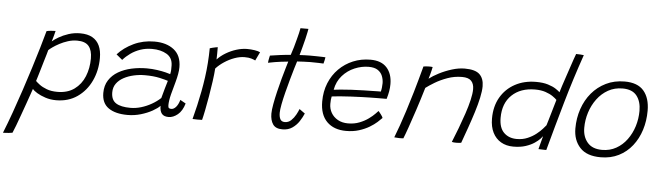

<svg xmlns="http://www.w3.org/2000/svg" viewBox="-130 -938 4735 1375"><g transform="rotate(5 2237.0 -250.0)"><path d="M-77 216Q-48.5 145 -19.5 63.8Q9.5 -17.5 37.5 -101.8Q65.5 -186 90.5 -265.8Q115.5 -345.5 136 -415Q156.5 -484.5 170.5 -536Q183.5 -539.5 201.8 -541.2Q220 -543 235 -543Q233 -532.5 226.2 -508.2Q219.5 -484 214 -466Q230 -480.5 259.8 -498Q289.5 -515.5 329 -528.5Q368.5 -541.5 413 -541.5Q466 -541.5 500.2 -522Q534.5 -502.5 551.2 -466Q568 -429.5 568 -377.5Q568 -287.5 532.8 -212.8Q497.5 -138 433.2 -93.5Q369 -49 281 -49Q240 -49 204.2 -60.8Q168.5 -72.5 143.2 -88Q118 -103.5 109.5 -115.5Q106 -105 95.5 -75Q85 -45 70.8 -4.5Q56.5 36 41.2 78.2Q26 120.5 12.8 156Q-0.5 191.5 -9 210Q-20 212 -33.8 213.5Q-47.5 215 -59 215.5Q-70.5 216 -77 216ZM285 -109.5Q358.5 -109.5 407.2 -145Q456 -180.5 480 -239.5Q504 -298.5 504 -368.5Q504 -427.5 478.5 -457.5Q453 -487.5 395 -487.5Q361.5 -487.5 329.2 -477.2Q297 -467 269.8 -452.5Q242.5 -438 222.8 -424Q203 -410 194.5 -401.5Q193 -393.5 186 -370.8Q179 -348 170.2 -318.2Q161.5 -288.5 152.5 -258Q143.5 -227.5 136.5 -204.5Q129.5 -181.5 127 -174Q135.5 -165 155.8 -149.5Q176 -134 208.2 -121.8Q240.5 -109.5 285 -109.5Z M800 11.5Q713 11.5 663.5 -22.8Q614 -57 614 -130.5Q614 -184 638.8 -222.5Q663.5 -261 705.5 -285.5Q747.5 -310 800.5 -321.5Q853.5 -333 909 -333Q947.5 -333 983.8 -327.8Q1020 -322.5 1046 -316Q1072 -309.5 1079.5 -306.5Q1083 -322.5 1083.8 -336.8Q1084.5 -351 1084 -369.5Q1083 -424.5 1040.2 -449.8Q997.5 -475 935 -475Q890 -475 851.5 -461.8Q813 -448.5 782 -426.5Q751 -404.5 728 -378L684.5 -414Q729.5 -464 797.8 -496.5Q866 -529 947 -529Q1034.5 -529 1087.8 -487Q1141 -445 1141 -361.5Q1141 -339.5 1136.2 -312.5Q1131.5 -285.5 1123.5 -256.5Q1110 -210 1098 -163Q1086 -116 1086 -83Q1086 -68 1091.8 -63.5Q1097.5 -59 1108.5 -59Q1126.5 -59 1142.5 -77.2Q1158.5 -95.5 1168 -129L1208 -106.5Q1192 -52 1159.8 -25.8Q1127.5 0.5 1094.5 0.5Q1060.5 0.5 1045.5 -18Q1030.5 -36.5 1030.5 -74.5Q1014 -56.5 978 -36.2Q942 -16 895.5 -2.2Q849 11.5 800 11.5ZM816.5 -41Q854.5 -41 893 -52.5Q931.5 -64 967.2 -84.2Q1003 -104.5 1031 -130.5Q1042 -171.5 1050.2 -200.5Q1058.5 -229.5 1067 -257Q1052 -262.5 1007.2 -272.8Q962.5 -283 899.5 -283Q859.5 -283 820.2 -274.2Q781 -265.5 748.5 -248Q716 -230.5 696.8 -203.8Q677.5 -177 677.5 -140.5Q677.5 -85.5 712.8 -63.2Q748 -41 816.5 -41Z M1401 -440Q1426 -467 1461.5 -488.2Q1497 -509.5 1536.8 -521.8Q1576.5 -534 1613 -534Q1640.5 -534 1667.5 -529.8Q1694.5 -525.5 1707 -518.5L1677.5 -457Q1667 -462.5 1649 -468.2Q1631 -474 1600 -474Q1566 -474 1528.2 -460.5Q1490.5 -447 1456 -424.2Q1421.5 -401.5 1397 -374.5Q1394.5 -335.5 1387 -281.8Q1379.5 -228 1370 -172.2Q1360.5 -116.5 1351.2 -70.2Q1342 -24 1335.5 0Q1323 1 1302.2 0.8Q1281.5 0.5 1267 -0.5Q1280 -50 1291.8 -100.8Q1303.5 -151.5 1313.2 -202.8Q1323 -254 1330.2 -306Q1337.5 -358 1341.2 -410.2Q1345 -462.5 1345.5 -515.5Q1352.5 -518 1364 -520.8Q1375.5 -523.5 1386.5 -525.8Q1397.5 -528 1402 -528.5Q1402 -509.5 1402 -482.5Q1402 -455.5 1401 -440Z M2064.5 -109.5Q2053 -82 2033.8 -52.5Q2014.5 -23 1985.2 -2.8Q1956 17.5 1914 17.5Q1865.5 17.5 1845.8 -11.5Q1826 -40.5 1826 -88Q1826 -114.5 1833.8 -157Q1841.5 -199.5 1853 -247.8Q1864.5 -296 1877 -341.8Q1889.5 -387.5 1899.8 -421.8Q1910 -456 1914 -469.5Q1857 -464 1818.2 -457.5Q1779.5 -451 1770 -448.5Q1770.5 -456 1772.2 -466.5Q1774 -477 1776.2 -486.8Q1778.5 -496.5 1779.5 -501Q1808 -505.5 1849.5 -511Q1891 -516.5 1927.5 -519Q1936.5 -545.5 1945.5 -575.5Q1954.5 -605.5 1961.5 -634.5Q1968 -657.5 1972.8 -678.8Q1977.5 -700 1980.5 -715.5H2037.5Q2037 -711.5 2033 -691.2Q2029 -671 2022.2 -642.2Q2015.5 -613.5 2007 -583Q2003 -567.5 1998.8 -552.5Q1994.5 -537.5 1990.5 -523.5Q2004.5 -524.5 2026.8 -525.2Q2049 -526 2062.5 -526Q2088 -526 2112.8 -525.5Q2137.5 -525 2155.2 -524.5Q2173 -524 2176.5 -523.5Q2176 -517 2172.5 -501.2Q2169 -485.5 2166.5 -477.5Q2161.5 -478 2131.8 -479Q2102 -480 2071.5 -480Q2050 -479.5 2024.2 -478.5Q1998.5 -477.5 1977 -476Q1971.5 -459 1960.5 -422.8Q1949.5 -386.5 1936.8 -340.2Q1924 -294 1912 -247Q1900 -200 1892.5 -160.5Q1885 -121 1885 -99Q1885 -70 1894.2 -53Q1903.5 -36 1927 -36Q1953 -36 1972.2 -54.2Q1991.5 -72.5 2004.8 -96.8Q2018 -121 2024 -138Q2026 -137 2031.8 -132.8Q2037.5 -128.5 2044.2 -123.8Q2051 -119 2056.8 -114.8Q2062.5 -110.5 2064.5 -109.5Z M2621.5 -126Q2610.5 -114 2589 -94.8Q2567.5 -75.5 2535.8 -56.5Q2504 -37.5 2462.2 -24.2Q2420.5 -11 2369.5 -11Q2281.5 -11 2231.2 -61.2Q2181 -111.5 2181 -206Q2181 -278.5 2205.5 -338.8Q2230 -399 2273.8 -442.8Q2317.5 -486.5 2375.2 -510.5Q2433 -534.5 2500 -534.5Q2578 -534.5 2617.5 -490.5Q2657 -446.5 2657 -372.5Q2657 -346.5 2652.5 -320.5Q2648 -294.5 2639 -265Q2635 -265 2616.5 -265Q2598 -265 2571 -264.8Q2544 -264.5 2514.8 -264Q2485.5 -263.5 2459.5 -262.5Q2424.5 -261.5 2382.2 -259.2Q2340 -257 2302.5 -254Q2265 -251 2245.5 -248Q2240.5 -226.5 2240.5 -194Q2240.5 -159 2257.2 -130Q2274 -101 2305 -83.5Q2336 -66 2378 -66Q2424 -66 2461 -80.8Q2498 -95.5 2525.2 -115.5Q2552.5 -135.5 2568.8 -152.5Q2585 -169.5 2589 -173.5Q2591.5 -171 2596.2 -165.2Q2601 -159.5 2606.5 -152.2Q2612 -145 2616.2 -138.2Q2620.5 -131.5 2621.5 -126ZM2255.5 -297Q2271.5 -299.5 2304.5 -302.5Q2337.5 -305.5 2381.2 -308Q2425 -310.5 2472.5 -311.5Q2500.5 -312 2527 -312.5Q2553.5 -313 2572 -313.5Q2590.5 -314 2593 -313.5Q2596.5 -326 2598.5 -342.8Q2600.5 -359.5 2600.5 -375Q2600 -402.5 2590 -427Q2580 -451.5 2556.5 -467Q2533 -482.5 2491.5 -482.5Q2441 -482.5 2390.8 -461.5Q2340.5 -440.5 2303.8 -399.2Q2267 -358 2255.5 -297Z M2783 6Q2776.5 6.5 2768.8 6.8Q2761 7 2753.5 7Q2745 6.5 2735 5.8Q2725 5 2717.5 4.5Q2734 -37.5 2750.5 -84.2Q2767 -131 2786.2 -190.8Q2805.5 -250.5 2829 -330.5Q2852.5 -410.5 2881.5 -519Q2889 -520.5 2899.8 -521.5Q2910.5 -522.5 2922.5 -522.5Q2929 -522.5 2936 -522.2Q2943 -522 2947.5 -521Q2947 -515 2942.8 -498.2Q2938.5 -481.5 2933.8 -463.2Q2929 -445 2925.5 -435Q2952 -456 2994.8 -478Q3037.5 -500 3086 -515Q3134.5 -530 3178 -530Q3254 -530 3285 -500Q3316 -470 3316 -414.5Q3316 -380.5 3305.5 -331.8Q3295 -283 3277.2 -226.2Q3259.5 -169.5 3238.8 -111Q3218 -52.5 3198.5 1.5Q3193.5 2.5 3184.2 3.5Q3175 4.5 3164 4.5Q3154.5 4.5 3146.2 3.8Q3138 3 3131 1.5Q3151 -47.5 3171.8 -102.2Q3192.5 -157 3210.5 -210.5Q3228.5 -264 3239.2 -310.2Q3250 -356.5 3250 -388Q3250 -426.5 3230 -447.5Q3210 -468.5 3164 -468.5Q3109.5 -468.5 3059.5 -450.5Q3009.5 -432.5 2970.5 -409Q2931.5 -385.5 2908 -367.5Q2882 -280 2857.2 -205Q2832.5 -130 2813.2 -75.2Q2794 -20.5 2783 6Z M3753.5 -1.5Q3756 -11.5 3761.2 -31.2Q3766.5 -51 3771.5 -70Q3776.5 -89 3778.5 -96.5Q3776 -92 3762.2 -77.2Q3748.5 -62.5 3723.5 -45.5Q3698.5 -28.5 3660.8 -16Q3623 -3.5 3572 -3.5Q3521 -3.5 3483 -25.8Q3445 -48 3424 -89.8Q3403 -131.5 3403 -190.5Q3403 -278 3440.2 -342.8Q3477.5 -407.5 3543.5 -443.5Q3609.5 -479.5 3695 -479.5Q3745.5 -479.5 3781 -468.5Q3816.5 -457.5 3838 -443.2Q3859.5 -429 3868 -420Q3873 -438 3882.8 -467.8Q3892.5 -497.5 3904.5 -532.8Q3916.5 -568 3927.8 -602.2Q3939 -636.5 3948.5 -663.5Q3958 -690.5 3963 -703.5Q3977 -703.5 3993 -702.5Q4009 -701.5 4018.5 -700Q3957 -523 3907 -348.2Q3857 -173.5 3810 0Q3803 0 3791 -0.2Q3779 -0.5 3768.2 -1Q3757.5 -1.5 3753.5 -1.5ZM3592 -60Q3634.5 -60 3669.2 -74.8Q3704 -89.5 3730.5 -110.5Q3757 -131.5 3773.5 -150.2Q3790 -169 3796 -176.5Q3800 -189.5 3807.8 -215.5Q3815.5 -241.5 3824 -271Q3832.5 -300.5 3840 -326Q3847.5 -351.5 3851 -363.5Q3841.5 -374 3820.5 -388.5Q3799.5 -403 3767.5 -413.8Q3735.5 -424.5 3693 -424.5Q3588.5 -424.5 3526.2 -365.2Q3464 -306 3464 -201.5Q3464 -129.5 3499.5 -94.8Q3535 -60 3592 -60Z M4202 18Q4101.5 18 4052.8 -35Q4004 -88 4004 -172Q4004 -246 4026.5 -312.2Q4049 -378.5 4091.2 -428.8Q4133.5 -479 4193 -508.2Q4252.5 -537.5 4327 -537.5Q4420.5 -537.5 4464.5 -485.8Q4508.5 -434 4508.5 -343Q4508.5 -270 4488 -205Q4467.5 -140 4428 -89.8Q4388.5 -39.5 4331.5 -10.8Q4274.5 18 4202 18ZM4207.5 -35.5Q4263.5 -35.5 4308.5 -60.8Q4353.5 -86 4385.2 -129.2Q4417 -172.5 4433.8 -226.2Q4450.5 -280 4450.5 -337Q4450.5 -405 4418.2 -445.8Q4386 -486.5 4316.5 -486.5Q4259 -486.5 4213 -460.8Q4167 -435 4134.2 -391Q4101.5 -347 4084.2 -292.8Q4067 -238.5 4067 -182Q4067 -118 4102.2 -76.8Q4137.5 -35.5 4207.5 -35.5Z"/></g></svg>

Font: Grandstander Thin ExtraLight
Style: Italic
Weight: 250
Italic angle: -15°
Version: Version 1.200